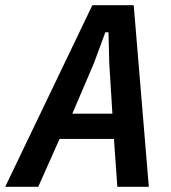

<svg xmlns="http://www.w3.org/2000/svg" viewBox="-57 -718 658 738"><path d="M394 0 381 -184H172L90 0H-37L298 -698H457L515 0ZM363 -475 360 -594H348L304 -475L221 -281H375Z"/></svg>

Font: IBM Plex Sans Cond SmBld
Style: Italic
Weight: 600
Width: 3
Italic angle: -11°
Designer: Mike Abbink, Paul van der Laan, Pieter van Rosmalen
Foundry: Bold Monday
Version: Version 1.3